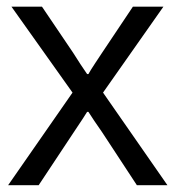

<svg xmlns="http://www.w3.org/2000/svg" viewBox="-20 -545 519 565"><path d="M3.9 0 193.4 -272.5 13.7 -525.4H103.5L195.3 -389.6Q203.1 -377 216.8 -356Q230.5 -335 236.3 -327.1H240.2Q246.1 -337.9 260.3 -359.4Q274.4 -380.9 280.3 -389.6L371.1 -525.4H460.9L283.2 -272.5L472.7 0H382.8L280.3 -156.2Q254.9 -192.4 240.2 -215.8H236.3Q231.4 -207 197.3 -156.2L93.8 0Z"/></svg>

Font: Gothic A1
Style: Regular
Weight: 400
Designer: HanYang I&C Co.,Ltd.
Foundry: HanYang I&C Co.,Ltd.
Version: Version 2.50